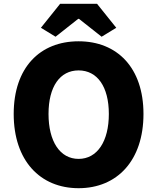

<svg xmlns="http://www.w3.org/2000/svg" viewBox="-20 -975 826 1009"><path d="M393 14C596 14 734 -132 734 -376C734 -619 596 -758 393 -758C190 -758 52 -620 52 -376C52 -132 190 14 393 14ZM393 -140C295 -140 235 -232 235 -376C235 -520 295 -605 393 -605C491 -605 552 -520 552 -376C552 -232 491 -140 393 -140ZM272 -782 391 -876H395L514 -782L591 -829L490 -955H296L195 -829Z"/></svg>

Font: Noto Sans JP Black
Style: Regular
Weight: 900
Designer: Ryoko NISHIZUKA 西塚涼子 (kana, bopomofo & ideographs); Paul D. Hunt (Latin, Greek & Cyrillic); Sandoll Communications 산돌커뮤니
Foundry: Adobe
Version: Version 2.002;hotconv 1.0.116;makeotfexe 2.5.65601